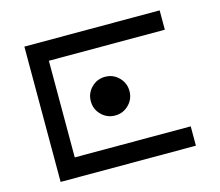

<svg xmlns="http://www.w3.org/2000/svg" viewBox="-98 -811 1075 937"><g transform="rotate(-15 439.5 -342.0)"><path d="M781.2 -683.6V-585.9H195.3V-97.7H781.2V0H97.7V-683.6ZM439.5 -244.1Q398.9 -244.1 370.4 -272.7Q341.8 -301.3 341.8 -341.8Q341.8 -382.3 370.4 -410.9Q398.9 -439.5 439.5 -439.5Q480 -439.5 508.5 -410.9Q537.1 -382.3 537.1 -341.8Q537.1 -301.3 508.5 -272.7Q480 -244.1 439.5 -244.1Z"/></g></svg>

Font: BabelStone Leeson
Style: Regular
Weight: 400
Designer: Andrew West
Foundry: BabelStone
Version: Version 1.02 November 6, 2013